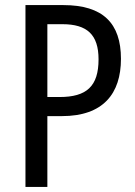

<svg xmlns="http://www.w3.org/2000/svg" viewBox="-20 -734 532 754"><path d="M229 -714H80V0H166V-278H223C385 -278 455 -366 455 -503C455 -643 384 -714 229 -714ZM225 -639C322 -639 367 -598 367 -501C367 -395 320 -353 214 -353H166V-639Z"/></svg>

Font: Noto Sans Lao Looped Condensed
Style: Regular
Weight: 400
Width: 3
Designer: Mark Frömberg, Ben Mitchell
Foundry: The Fontpad Ltd
Version: Version 1.003